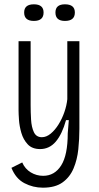

<svg xmlns="http://www.w3.org/2000/svg" viewBox="-20 -719 457 890"><path d="M179 151Q133 151 93 130Q53 109 33 59L83 34Q96 64 122.5 80Q149 96 180 96Q233 96 263.5 48Q294 0 294 -101L299 -162H286Q268 -97 238.5 -62.5Q209 -28 166 -28Q129 -28 108.5 -50Q88 -72 79 -103Q70 -134 68 -163Q66 -192 66 -207V-528H122V-232Q122 -199 124 -164.5Q126 -130 137 -106.5Q148 -83 174 -83Q195 -83 215 -99.5Q235 -116 251.5 -142.5Q268 -169 278.5 -199.5Q289 -230 292 -259V-528H348V-122Q348 -75 343 -27Q338 21 321 61.5Q304 102 270 126.5Q236 151 179 151ZM281 -622Q237 -622 237 -661Q237 -699 281 -699Q327 -699 327 -661Q327 -622 281 -622ZM137 -622Q92 -622 92 -661Q92 -699 137 -699Q182 -699 182 -661Q182 -622 137 -622Z"/></svg>

Font: Bricolage Grotesque 10pt Condensed ExtraLight
Style: Regular
Weight: 200
Width: 3
Designer: Mathieu Triay
Foundry: Atelier Triay
Version: Version 1.000; ttfautohint (v1.8.4.7-5d5b);gftools[0.9.32]